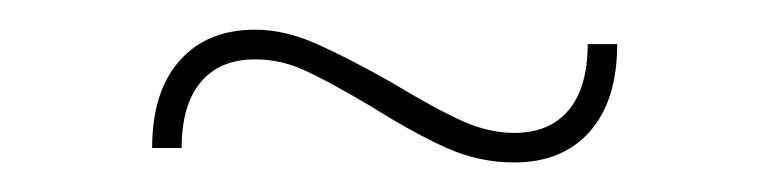

<svg xmlns="http://www.w3.org/2000/svg" viewBox="-20 -380 520 130"><path d="M245.1 -324.2Q274.9 -306.2 293 -298.1Q311 -290 328.1 -290Q352.1 -290 365 -305.4Q377.9 -320.8 377.9 -350.1H397.9Q397.9 -312 379.4 -291Q360.8 -270 328.1 -270Q304.2 -270 282 -280Q259.8 -290 231 -308.1Q202.1 -325.2 186 -332.5Q169.9 -339.8 152.8 -339.8Q128.9 -339.8 116 -324.5Q103 -309.1 103 -279.8H83Q83 -317.9 101.6 -338.9Q120.1 -359.9 152.8 -359.9Q172.9 -359.9 194.3 -350.3Q215.8 -340.8 245.1 -324.2Z"/></svg>

Font: Montserrat
Style: Thin
Weight: 250
Designer: Julieta Ulanovsky
Foundry: Julieta Ulanovsky
Version: Version 1.000;PS 002.000;hotconv 1.0.70;makeotf.lib2.5.58329